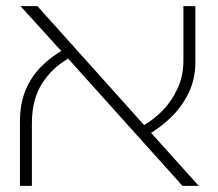

<svg xmlns="http://www.w3.org/2000/svg" viewBox="-20 -606 712 626"><path d="M575 0 185 -434 47 -586H102L459 -188L628 0ZM45 0V-209Q45 -269 64 -313.5Q83 -358 116 -390.5Q149 -423 189 -445L201 -414Q150 -385 117 -333.5Q84 -282 84 -204V0ZM459 -165 446 -196Q480 -215 510 -245.5Q540 -276 559 -317.5Q578 -359 578 -409V-586H617V-404Q617 -347 594 -301Q571 -255 535 -221Q499 -187 459 -165Z"/></svg>

Font: Noto Sans Hebrew ExtraLight
Style: Regular
Weight: 250
Designer: Monotype Design Team
Foundry: Monotype Imaging Inc.
Version: Version 2.003